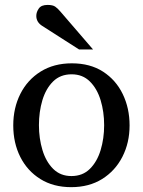

<svg xmlns="http://www.w3.org/2000/svg" viewBox="-20 -753 584 785"><path d="M509.8 -240.2Q509.8 -169.4 480.5 -112.1Q451.2 -54.7 397.7 -21.2Q344.2 12.2 271 12.2Q198.2 12.2 145 -21Q91.8 -54.2 63 -111.3Q34.2 -168.5 34.2 -240.2Q34.2 -311.5 63.2 -369.1Q92.3 -426.8 146.2 -460.4Q200.2 -494.1 273.9 -494.1Q348.6 -494.1 401.4 -460Q454.1 -425.8 481.9 -368.2Q509.8 -310.5 509.8 -240.2ZM405.8 -241.2Q405.8 -295.9 391.4 -343.3Q377 -390.6 347.4 -419.9Q317.9 -449.2 272.9 -449.2Q226.6 -449.2 197 -419.9Q167.5 -390.6 153.3 -343.3Q139.2 -295.9 139.2 -241.2Q139.2 -187 153.6 -139.4Q168 -91.8 197.5 -62.5Q227.1 -33.2 272 -33.2Q317.9 -33.2 347.4 -62.5Q377 -91.8 391.4 -139.2Q405.8 -186.5 405.8 -241.2ZM360.4 -550.8H303.2L151.4 -647.9Q128.4 -663.1 128.4 -688Q128.4 -703.6 138.7 -718.3Q148.9 -732.9 174.3 -732.9Q195.8 -732.9 205.8 -725.8Q215.8 -718.8 226.6 -706.1Z"/></svg>

Font: Charis
Style: Regular
Weight: 400
Designer: Walt Agee, Miriam Martin, Annie Olsen, Victor Gaultney, Lorna Priest, Alan Ward, Bob Hallissy, Martin Hosken, Sharon Cor
Foundry: SIL Global
Version: Version 7.000